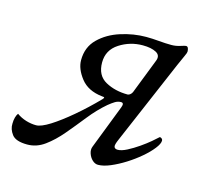

<svg xmlns="http://www.w3.org/2000/svg" viewBox="-111 -498 662 597"><g transform="rotate(15 220.0 -200.0)"><path d="M250 14Q240 14 231.5 6Q223 -2 219 -14Q215 -26 219 -36L274 -178Q277 -186 275.5 -189.5Q274 -193 269 -193Q259 -193 250 -187.5Q241 -182 230 -173Q202 -149 177 -117.5Q152 -86 127.5 -57Q103 -28 77 -9Q51 10 21 10Q-16 10 -28.5 -6.5Q-41 -23 -40 -41Q-40 -52 -37.5 -61Q-35 -70 -31 -75Q-17 -65 -0.5 -60Q16 -55 32 -55Q48 -55 76.5 -73Q105 -91 140.5 -121Q176 -151 211 -187Q214 -190 214.5 -192.5Q215 -195 207 -195Q161 -200 138 -229.5Q115 -259 115 -287Q115 -329 142.5 -356Q170 -383 211 -396Q252 -409 292 -409Q301 -409 312 -408.5Q323 -408 333.5 -407Q344 -406 354.5 -405.5Q365 -405 374 -405Q388 -405 402 -409.5Q416 -414 419 -414Q424 -414 426 -409Q428 -404 428 -398Q428 -394 423 -383.5Q418 -373 408 -350L292 -79Q283 -59 285.5 -53Q288 -47 297 -47Q309 -47 326.5 -56Q344 -65 362 -77.5Q380 -90 393 -101Q406 -112 410 -116Q413 -119 414 -119Q417 -119 420 -116.5Q423 -114 423 -110Q423 -100 410.5 -84Q398 -68 378 -51Q358 -34 335 -19.5Q312 -5 289.5 4.5Q267 14 250 14ZM283 -221Q286 -221 290.5 -224.5Q295 -228 297 -233L341 -346Q348 -364 332 -372.5Q316 -381 289 -381Q248 -381 214 -359Q180 -337 180 -297Q180 -255 211 -238Q242 -221 283 -221Z"/></g></svg>

Font: EB Garamond
Style: Italic
Weight: 400
Italic angle: -17.2°
Designer: Georg Duffner and Octavio Pardo
Foundry: Georg Duffner
Version: Version 1.001